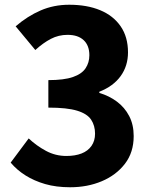

<svg xmlns="http://www.w3.org/2000/svg" viewBox="-20 -776 639 810"><path d="M276 14Q217 14 170.5 0.5Q124 -13 87.5 -36Q51 -59 25 -90L101 -192Q134 -161 174 -139.5Q214 -118 260 -118Q297 -118 324 -128.5Q351 -139 366 -160.5Q381 -182 381 -212Q381 -246 364.5 -271Q348 -296 305.5 -309Q263 -322 184 -322V-438Q250 -438 287.5 -451Q325 -464 341 -488Q357 -512 357 -543Q357 -584 333 -606.5Q309 -629 265 -629Q227 -629 194.5 -612Q162 -595 129 -565L46 -665Q96 -708 151.5 -732Q207 -756 272 -756Q347 -756 402.5 -733Q458 -710 489 -665Q520 -620 520 -555Q520 -498 489 -455Q458 -412 399 -389V-384Q440 -372 473 -347.5Q506 -323 525 -286.5Q544 -250 544 -202Q544 -133 507 -85Q470 -37 409.5 -11.5Q349 14 276 14Z"/></svg>

Font: Noto Sans JP Thin ExtraBold
Style: Regular
Weight: 800
Version: Version 2.004-H2;hotconv 1.0.118;makeotfexe 2.5.65603